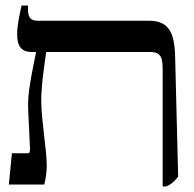

<svg xmlns="http://www.w3.org/2000/svg" viewBox="-20 -667 702 694"><path d="M12 0H140C145 -20 149 -44 149 -69C149 -125 129 -234 129 -304C129 -364 144 -455 147 -479H523C564 -479 568 -456 568 -411V7H581C601 -2 612 -13 624 -29L613 -463C611 -552 588 -592 519 -592H116C87 -592 81 -608 81 -637V-647H58C49 -607 42 -573 42 -544C42 -500 56 -479 97 -479H110V-477C96 -403 78 -332 82 -266L88 -140C89 -123 89 -113 81 -113H23Z"/></svg>

Font: Noto Serif Hebrew ExtraCondensed SemiBold
Style: Regular
Weight: 600
Width: 2
Designer: Monotype Design Team
Foundry: Monotype Imaging Inc.
Version: Version 2.004